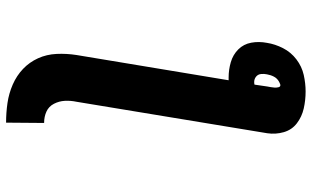

<svg xmlns="http://www.w3.org/2000/svg" viewBox="-212 -562 1001 616"><g transform="rotate(90 288.0 -254.5)"><path d="M374 226 375 104Q355 104 338.5 96.5Q322 89 313.5 72.5Q305 56 304 37.5Q303 19 307 0L408 -612Q412 -639 404.5 -665Q397 -691 376 -707Q355 -723 328.5 -729Q302 -735 274 -735Q248 -735 221 -729Q194 -723 171 -705.5Q148 -688 135 -662.5Q122 -637 118 -611Q113 -585 117.5 -560.5Q122 -536 139 -519Q156 -502 180 -495Q204 -488 229 -488Q234 -488 238 -488L157 0Q152 32 153.5 64Q155 96 167.5 123.5Q180 151 201.5 171.5Q223 192 251.5 204.5Q280 217 311 221.5Q342 226 374 226ZM244 -570Q234 -570 226.5 -576Q219 -582 218 -592Q217 -602 219 -611Q221 -623 226.5 -633.5Q232 -644 243 -650Q246 -651 248.5 -652.5Q251 -654 254 -654Q259 -654 260.5 -647.5Q262 -641 261.5 -635Q261 -629 260 -623Q259 -617 258 -612L252 -571Q248 -570 244 -570Z"/></g></svg>

Font: Iosevka Sparkle Heavy
Style: Italic
Weight: 900
Italic angle: -9°
Designer: Belleve Invis
Foundry: Belleve Invis
Version: Version 4.5.0; ttfautohint (v1.8.3)